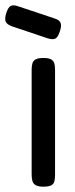

<svg xmlns="http://www.w3.org/2000/svg" viewBox="-65 -692 282 722"><path d="M98 10Q79 10 69.5 4.5Q60 -1 57 -11Q54 -21 54 -35V-430Q54 -444 57 -454Q60 -464 69.5 -469Q79 -474 99 -474Q118 -474 127.5 -468.5Q137 -463 139.5 -453Q142 -443 142 -428V-34Q142 -20 139.5 -10Q137 0 127.5 5Q118 10 98 10ZM114 -548 -20 -593Q-39 -600 -43.5 -610.5Q-48 -621 -42 -641Q-35 -664 -25 -669.5Q-15 -675 4 -668L139 -623Q159 -617 163 -605.5Q167 -594 160 -574Q153 -552 143.5 -547Q134 -542 114 -548Z"/></svg>

Font: Fredoka SemiCondensed
Style: Regular
Weight: 400
Width: 4
Designer: Ben Nathan
Foundry: Milena B. Brandão, Ben Nathan
Version: Version 2.001